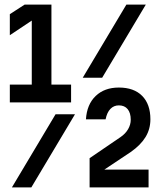

<svg xmlns="http://www.w3.org/2000/svg" viewBox="-20 -820 690 840"><path d="M618 -800 427 -480H342L533 -800ZM308 -320 117 0H32L223 -320ZM23 -372V-450H119V-776L155 -754L23 -666V-758L88 -800H205V-450H291V-372ZM372 -128 507 -220Q529 -235 540.5 -255Q552 -275 552 -296Q552 -326 538.5 -342.5Q525 -359 500 -359Q478 -359 463 -343.5Q448 -328 442 -298H356Q360 -363 398.5 -400Q437 -437 500 -437Q566 -437 602 -400.5Q638 -364 638 -298Q638 -255 616.5 -220Q595 -185 552 -155L396 -51L387 -78H630V0H372Z"/></svg>

Font: Martian Mono SemiCondensed
Style: Regular
Weight: 400
Width: 4
Designer: Roman Shamin
Foundry: Evil Martians
Version: Version 1.000